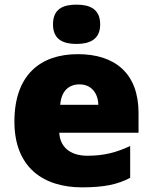

<svg xmlns="http://www.w3.org/2000/svg" viewBox="-20 -796 658 826"><path d="M309 -776C253 -776 208 -759 208 -691C208 -625 253 -607 309 -607C364 -607 411 -625 411 -691C411 -759 364 -776 309 -776ZM315 -563C152 -563 42 -472 42 -273C42 -76 166 10 333 10C429 10 487 -3 540 -31V-168C479 -139 425 -126 356 -126C278 -126 238 -167 235 -225H576V-310C576 -479 476 -563 315 -563ZM322 -433C374 -433 402 -394 403 -345H239C244 -406 277 -433 322 -433Z"/></svg>

Font: Noto Sans Arabic UI Bk
Style: Regular
Weight: 900
Designer: Monotype Design Team, Nadine Chahine and Nizar Qandah
Foundry: Monotype Imaging Inc.
Version: Version 2.010